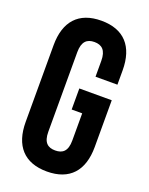

<svg xmlns="http://www.w3.org/2000/svg" viewBox="-136 -779 663 857"><g transform="rotate(20 195.0 -350.0)"><path d="M205 -290H255V-161C255 -110 233 -93 198 -93C163 -93 141 -110 141 -161V-539C141 -590 163 -608 198 -608C233 -608 255 -590 255 -539V-464H359V-532C359 -645 303 -708 195 -708C87 -708 31 -645 31 -532V-168C31 -55 87 8 195 8C303 8 359 -55 359 -168V-390H205Z"/></g></svg>

Font: Bebas Neue
Style: Bold
Weight: 700
Designer: Ryoichi Tsunekawa
Foundry: Ryoichi Tsunekawa
Version: Version 1.300